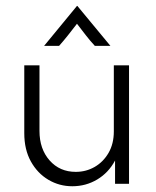

<svg xmlns="http://www.w3.org/2000/svg" viewBox="-20 -630 533 658"><path d="M227.8 8.3Q183.3 8.3 145.8 -13.9Q108.3 -36.1 85.8 -76.7Q63.2 -117.4 63.2 -173.6V-406.2H115.3V-181.2Q115.3 -119.4 150 -80.2Q184.7 -41 239.6 -41Q275 -41 304.5 -58Q334 -75 352.1 -106.2Q370.1 -137.5 370.1 -179.9V-406.2H422.2V0H374.3V-79.9Q352.1 -38.2 313.2 -14.9Q274.3 8.3 227.8 8.3ZM131.2 -472.9 243.8 -609.7H245.1L358.3 -472.9H304.9Q288.2 -491 274 -509.4Q259.7 -527.8 243.8 -548.6Q227.8 -527.8 213.2 -509.4Q198.6 -491 182.6 -472.9Z"/></svg>

Font: Afacad Flux Light
Style: Regular
Weight: 300
Designer: Kristian Moeller
Foundry: Dicotype
Version: Version 1.100